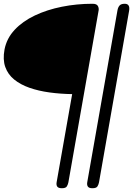

<svg xmlns="http://www.w3.org/2000/svg" viewBox="-72 -999 738 1019"><path d="M256.5 0Q238.5 0 232.2 -8.2Q226 -16.5 228.5 -31.5L311 -499.5Q248 -500.5 190 -508.5Q132 -516.5 84.2 -533.2Q36.5 -550 3.2 -577Q-30 -604 -44 -643.5Q-58 -683 -48 -736.5Q-36.5 -795.5 5.8 -840.8Q48 -886 112.8 -916.8Q177.5 -947.5 256.2 -963.2Q335 -979 419 -979Q440.5 -979 447 -968Q453.5 -957 451.5 -944L291 -31.5Q289 -20.5 283 -10.2Q277 0 256.5 0ZM418.5 0Q401 0 394.8 -8.2Q388.5 -16.5 391 -31.5L551.5 -944.5Q554.5 -961 562.8 -970Q571 -979 590 -979Q605 -979 610.8 -969.2Q616.5 -959.5 613 -940.5L453.5 -31.5Q451.5 -20.5 445.5 -10.2Q439.5 0 418.5 0Z"/></svg>

Font: Edu QLD Hand
Style: Regular
Weight: 400
Designer: Tina and Corey Anderson, Eben Sorkin
Foundry: Sorkin Type Co.
Version: Version 2.000